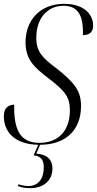

<svg xmlns="http://www.w3.org/2000/svg" viewBox="-23 -744 505 1000"><path d="M134 236C202 236 250 198 250 134C250 89 224 60 166 56L186 10C311 10 399 -59 399 -192C399 -268 369 -311 271 -388C201 -441 166 -472 166 -547C166 -651 226 -714 308 -714C398 -714 411 -639 409 -561C445 -561 462 -579 462 -611C462 -667 417 -724 311 -724C185 -724 110 -638 110 -524C110 -433 157 -392 226 -339C315 -271 341 -240 341 -169C341 -63 281 0 182 0C83 0 48 -67 51 -199C21 -198 -3 -183 -3 -138C-3 -58 53 8 176 10L152 65C195 69 205 95 205 128C205 187 176 225 125 225C111 225 92 222 73 216L70 225C92 233 110 236 134 236Z"/></svg>

Font: Noto Serif Display Condensed Light
Style: Italic
Weight: 300
Width: 3
Italic angle: -12°
Designer: Monotype Design Team
Foundry: Monotype Imaging Inc.
Version: Version 2.009